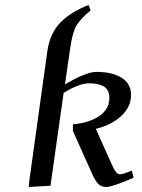

<svg xmlns="http://www.w3.org/2000/svg" viewBox="-20 -744 568 769"><path d="M95.2 4.9 97.2 -19 169.9 -541Q180.2 -609.9 220.5 -652.3Q260.7 -694.8 335 -724.1L342.8 -702.1Q322.8 -686 309.8 -671.9Q296.9 -657.7 288.8 -646Q280.8 -634.3 275.1 -616Q269.5 -597.7 266.8 -584.2Q264.2 -570.8 259.8 -542L240.2 -405.8Q324.7 -456.1 366.2 -456.1Q429.2 -456.1 467 -432.6Q504.9 -409.2 504.9 -363.8Q504.9 -315.9 465.3 -279.3Q425.8 -242.7 363.8 -228L424.8 -91.8Q436.5 -64.9 444.1 -55.4Q451.7 -45.9 461.9 -45.9Q470.2 -45.9 507.8 -60.1L515.1 -32.2Q429.7 4.9 405.8 4.9Q387.2 4.9 375.5 -5.4Q363.8 -15.6 352.1 -41L272 -219.2V-246.1Q336.9 -251.5 377.4 -279.1Q418 -306.6 418 -352.1Q418 -369.6 411.4 -381.6Q404.8 -393.6 392.8 -399.4Q380.9 -405.3 367.7 -407.7Q354.5 -410.2 336.9 -410.2Q296.9 -410.2 234.9 -372.1L182.1 0Z"/></svg>

Font: Dehuti Alt
Style: Bold-Italic
Weight: 700
Version: Version 1.2